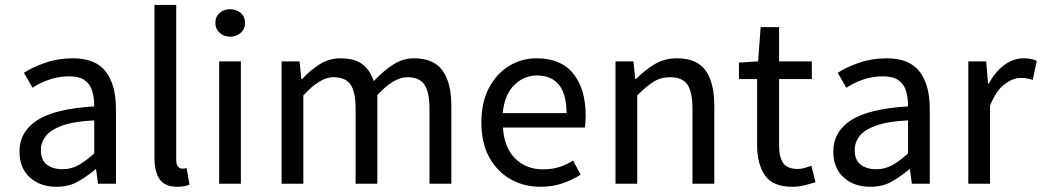

<svg xmlns="http://www.w3.org/2000/svg" viewBox="-20 -731 4145 764"><path d="M204.6 12.2Q139.6 12.2 98.6 -25.1Q57.6 -62.5 57.6 -127.9Q57.6 -207 128.2 -252.7Q198.7 -298.3 355 -307.6Q355 -343.8 346.4 -370.6Q337.9 -397.5 316.2 -412.4Q294.4 -427.2 255.4 -427.2Q213.4 -427.2 176 -414.3Q138.7 -401.4 109.4 -381.8L75.2 -441.4Q109.9 -463.9 160.6 -481.4Q211.4 -499 270 -499Q360.4 -499 400.9 -446Q441.4 -393.1 441.4 -297.4V0H370.1L362.3 -57.6H360.4Q325.7 -28.8 289.8 -8.3Q253.9 12.2 204.6 12.2ZM228.5 -57.6Q263.2 -57.6 292.5 -74Q321.8 -90.3 355 -120.6V-252Q273.9 -248 227.5 -231.2Q181.2 -214.4 161.9 -189.2Q142.6 -164.1 142.6 -133.8Q142.6 -93.8 166.7 -75.7Q190.9 -57.6 228.5 -57.6Z M685.1 12.2Q636.2 12.2 615.5 -17.6Q594.7 -47.4 594.7 -102.1V-711.4H681.2V-95.7Q681.2 -76.2 688.2 -68.1Q695.3 -60.1 704.6 -60.1Q708 -60.1 711.9 -60.3Q715.8 -60.5 722.7 -62L733.9 3.4Q725.6 7.3 713.9 9.8Q702.1 12.2 685.1 12.2Z M852.1 0V-486.8H938.5V0ZM896 -585Q871.1 -585 854 -600.3Q836.9 -615.7 836.9 -639.6Q836.9 -664.6 854 -679.4Q871.1 -694.3 896 -694.3Q920.9 -694.3 938 -679.4Q955.1 -664.6 955.1 -639.6Q955.1 -615.7 938 -600.3Q920.9 -585 896 -585Z M1100.6 0V-486.8H1171.9L1179.2 -417H1182.6Q1214.4 -451.7 1252.2 -475.3Q1290 -499 1334 -499Q1391.1 -499 1421.9 -475.6Q1452.6 -452.1 1467.3 -408.2Q1505.4 -448.7 1544.2 -473.9Q1583 -499 1627.4 -499Q1705.1 -499 1740.5 -450.9Q1775.9 -402.8 1775.9 -309.6V0H1689V-297.9Q1689 -365.2 1668.7 -394.5Q1648.4 -423.8 1601.1 -423.8Q1546.4 -423.8 1481.4 -352.5V0H1395V-298.8Q1395 -366.2 1374.5 -395Q1354 -423.8 1306.6 -423.8Q1252.9 -423.8 1187 -351.1V0Z M2129.9 12.2Q2064.9 12.2 2011.7 -17.8Q1958.5 -47.9 1927 -104.7Q1895.5 -161.6 1895.5 -243.2Q1895.5 -324.7 1926 -381.8Q1956.5 -439 2006.3 -469Q2056.2 -499 2114.7 -499Q2212.4 -499 2261.5 -437.7Q2310.5 -376.5 2310.5 -270Q2310.5 -256.8 2309.6 -244.9Q2308.6 -232.9 2307.1 -223.6H1981.4Q1985.8 -145 2029.3 -101.1Q2072.8 -57.1 2141.1 -57.1Q2174.8 -57.1 2204.1 -65.9Q2233.4 -74.7 2260.3 -92.3L2290.5 -36.1Q2258.8 -15.6 2219 -1.7Q2179.2 12.2 2129.9 12.2ZM1980.5 -280.8H2234.4Q2234.4 -355 2204.6 -392.8Q2174.8 -430.7 2116.7 -430.7Q2064.5 -430.7 2025.9 -392.3Q1987.3 -354 1980.5 -280.8Z M2429.2 0V-486.8H2500.5L2507.8 -417H2511.2Q2545.4 -451.7 2584.5 -475.3Q2623.5 -499 2673.8 -499Q2752.4 -499 2787.4 -450.9Q2822.3 -402.8 2822.3 -309.6V0H2735.4V-297.9Q2735.4 -365.2 2715.3 -394.5Q2695.3 -423.8 2646 -423.8Q2609.4 -423.8 2580.3 -405.5Q2551.3 -387.2 2515.6 -351.1V0Z M3133.3 12.2Q3054.7 12.2 3023.7 -33.4Q2992.7 -79.1 2992.7 -152.3V-416.5H2920.4V-481.9L2996.6 -486.8L3006.8 -623H3080.1V-486.8H3210.4V-416.5H3080.1V-151.4Q3080.1 -106.4 3096.4 -82.5Q3112.8 -58.6 3153.8 -58.6Q3167 -58.6 3181.9 -62.7Q3196.8 -66.9 3208.5 -71.3L3225.1 -5.9Q3204.6 0.5 3181.2 6.3Q3157.7 12.2 3133.3 12.2Z M3442.9 12.2Q3377.9 12.2 3336.9 -25.1Q3295.9 -62.5 3295.9 -127.9Q3295.9 -207 3366.5 -252.7Q3437 -298.3 3593.3 -307.6Q3593.3 -343.8 3584.7 -370.6Q3576.2 -397.5 3554.4 -412.4Q3532.7 -427.2 3493.7 -427.2Q3451.7 -427.2 3414.3 -414.3Q3377 -401.4 3347.7 -381.8L3313.5 -441.4Q3348.1 -463.9 3398.9 -481.4Q3449.7 -499 3508.3 -499Q3598.6 -499 3639.2 -446Q3679.7 -393.1 3679.7 -297.4V0H3608.4L3600.6 -57.6H3598.6Q3564 -28.8 3528.1 -8.3Q3492.2 12.2 3442.9 12.2ZM3466.8 -57.6Q3501.5 -57.6 3530.8 -74Q3560.1 -90.3 3593.3 -120.6V-252Q3512.2 -248 3465.8 -231.2Q3419.4 -214.4 3400.1 -189.2Q3380.9 -164.1 3380.9 -133.8Q3380.9 -93.8 3405 -75.7Q3429.2 -57.6 3466.8 -57.6Z M3833 0V-486.8H3904.3L3911.6 -398.9H3915Q3939.9 -445.3 3976.1 -472.2Q4012.2 -499 4052.7 -499Q4069.3 -499 4081.5 -496.6Q4093.8 -494.1 4105.5 -488.8L4089.4 -413.1Q4077.1 -417 4066.9 -418.9Q4056.6 -420.9 4041.5 -420.9Q4011.2 -420.9 3977.5 -396Q3943.8 -371.1 3919.4 -310.5V0Z"/></svg>

Font: Varta Light Medium
Style: Regular
Weight: 500
Version: Version 1.004